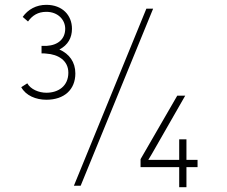

<svg xmlns="http://www.w3.org/2000/svg" viewBox="-20 -769 940 795"><path d="M586 -733 286 0H314L614 -733ZM68 -408C87 -373 129 -356 172 -356C246 -356 292 -398 292 -465C292 -512 267 -546 226 -564C262 -583 278 -613 278 -650C278 -706 238 -749 172 -749C130 -749 96 -730 74 -699L96 -680C114 -705 137 -720 172 -720C220 -720 250 -687 250 -650C250 -609 222 -582 173 -579H152V-548C160 -548 166 -548 172 -547C220 -544 263 -519 263 -468C263 -413 222 -385 172 -385C141 -385 107 -399 93 -424ZM562 -77H722V6H752V-77H798V-107H752V-192H722V-107H594L609 -132L747 -373H714L562 -110Z"/></svg>

Font: Kreadon Extra Light
Style: Regular
Weight: 200
Designer: kohakuno
Foundry: StudioGnu
Version: Version 1.000;Glyphs 3.1.2 (3151)